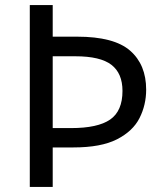

<svg xmlns="http://www.w3.org/2000/svg" viewBox="-20 -734 645 754"><path d="M554 -382Q554 -322 528 -270.5Q502 -219 439.5 -187Q377 -155 268 -155H187V0H97V-714H187V-590H283Q428 -590 491 -535Q554 -480 554 -382ZM259 -231Q364 -231 412.5 -264.5Q461 -298 461 -377Q461 -446 417.5 -479.5Q374 -513 276 -513H187V-231Z"/></svg>

Font: Noto Sans Inscriptional Pahlavi
Style: Regular
Weight: 400
Designer: Monotype Design Team
Foundry: Monotype Imaging Inc.
Version: Version 2.003; ttfautohint (v1.8.4.7-5d5b)